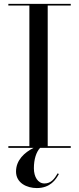

<svg xmlns="http://www.w3.org/2000/svg" viewBox="-20 -770 412 1000"><path d="M23.5 -9V0H155C107.5 24.5 63.5 63.5 63.5 123.5C63.5 183.5 120.5 209.5 171.5 209.5C242.5 209.5 271.5 164.5 286.5 136.5L280.5 132.5C263.5 161.5 246 185.5 211.5 185.5C177.5 185.5 156.5 151.5 156.5 106.5C156.5 59.5 168.5 22 189 0H348.5V-9H228.5V-741H348.5V-750H23.5V-741H133V-9Z"/></svg>

Font: Bodoni* 24
Style: Regular
Weight: 400
Version: Version 2.3